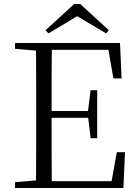

<svg xmlns="http://www.w3.org/2000/svg" viewBox="-20 -940 689 960"><path d="M381 -920H351L208 -789L222 -773L366 -859L511 -773L524 -789ZM547 -548H588L580 -725H55V-696L160 -687C161 -590 161 -490 161 -390V-335C161 -235 161 -136 160 -38L55 -29V0H597L605 -179H564L538 -34H239C238 -132 238 -232 238 -351H421L433 -249H466V-489H433L420 -385H238C238 -494 238 -595 239 -691H522Z"/></svg>

Font: Noto Serif CJK HK Light
Style: Regular
Weight: 300
Designer: Ryoko NISHIZUKA 西塚涼子 (kana & ideographs); Frank Grießhammer (Latin, Greek & Cyrillic); Wenlong ZHANG 张文龙 (bopomofo); San
Foundry: Adobe
Version: Version 2.001;hotconv 1.1.0;makeotfexe 2.6.0